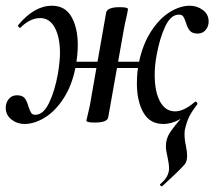

<svg xmlns="http://www.w3.org/2000/svg" viewBox="-31 -419 747 669"><path d="M533 230Q530 230 527.5 227Q525 224 528 222Q553 201 557 178Q558 174 558 166Q558 157 556 146Q554 135 553 130Q547 104 547 91Q547 65 560.5 44Q574 23 606 -14Q638 -51 648 -64L656 -55Q636 -29 627.5 -11Q619 7 613 34Q612 39 612 50Q612 68 617 90Q621 112 621 123Q621 131 620 135Q619 146 611 155.5Q603 165 578 189Q573 193 534 230ZM-11 -44Q-11 -61 -0.5 -74Q10 -87 28 -87Q47 -87 55 -77Q63 -67 68 -48Q73 -33 77.5 -26Q82 -19 92 -19Q120 -19 140 -60.5Q160 -102 171 -163Q178 -207 178 -234Q178 -289 160 -322.5Q142 -356 109 -356Q89 -356 71 -346Q53 -336 41 -323L39 -322Q36 -322 33.5 -325.5Q31 -329 32 -331Q88 -399 150 -399Q196 -399 218 -360.5Q240 -322 240 -262Q240 -226 232 -184Q220 -122 191 -77Q162 -32 125.5 -9.5Q89 13 54 13Q29 13 9 -2.5Q-11 -18 -11 -44ZM270 1Q271 -5 277 -29Q283 -53 286 -74L339 -376Q344 -394 386 -394Q415 -394 415 -387L411 -366Q403 -333 399 -308L346 -10Q343 8 299 8Q270 8 270 1ZM193 -204H499L495 -182H189ZM446 -128Q446 -167 453 -201Q466 -264 495 -309Q524 -354 560 -376.5Q596 -399 630 -399Q656 -399 676 -384Q696 -369 696 -344Q696 -327 685.5 -314.5Q675 -302 658 -302Q639 -302 630.5 -312Q622 -322 617 -340Q612 -355 607.5 -361.5Q603 -368 592 -368Q564 -368 544.5 -326.5Q525 -285 514 -223Q508 -189 508 -158Q508 -100 526.5 -65.5Q545 -31 579 -31Q610 -31 648 -64L650 -65Q653 -65 655.5 -61.5Q658 -58 656 -55Q597 13 538 13Q491 13 468.5 -27Q446 -67 446 -128Z"/></svg>

Font: Cormorant Infant SemiBold
Style: Italic
Weight: 600
Italic angle: -10°
Designer: Christian Thalmann (Catharsis Fonts)
Foundry: Catharsis Fonts
Version: Version 4.000